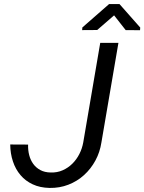

<svg xmlns="http://www.w3.org/2000/svg" viewBox="-20 -924 717 954"><path d="M478 -710.9H568.4L483.9 -216.3Q476.6 -168 454.1 -126.5Q431.6 -85 397.7 -54.2Q363.8 -23.4 319.8 -6.3Q275.9 10.7 226.1 9.8Q178.7 8.8 142.6 -8.1Q106.4 -24.9 81.8 -54Q57.1 -83 44.2 -122.1Q31.2 -161.1 30.8 -206.1L119.6 -205.6Q118.7 -178.2 125 -153.6Q131.3 -128.9 145 -109.9Q158.7 -90.8 180.2 -79.1Q201.7 -67.4 231.9 -66.9Q264.2 -65.9 291.3 -77.9Q318.4 -89.8 339.4 -110.6Q360.4 -131.3 374.3 -158.7Q388.2 -186 393.6 -216.3ZM676.8 -787.1 675.8 -773.9 604.5 -774.4 546.9 -847.7 462.9 -774.9 388.2 -774.4 389.2 -787.6 522 -903.8H573.7Z"/></svg>

Font: Roboto Mono
Style: Italic
Weight: 400
Designer: Google
Version: Version 2.000985; 2015; ttfautohint (v1.3)